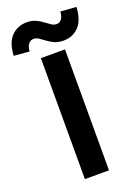

<svg xmlns="http://www.w3.org/2000/svg" viewBox="-228 -1034 790 1105"><g transform="rotate(-20 167.0 -481.5)"><path d="M91.3 0V-740.8H239V0ZM249.1 -790.9Q217.9 -790.9 195.1 -801.3Q172.3 -811.6 154.4 -825.2Q136.5 -838.8 120.9 -849.2Q105.2 -859.6 89 -859.6Q71.8 -859.6 59.3 -845.8Q46.7 -832.1 43.7 -799.1L-51.1 -806.8Q-46.8 -886.6 -9.3 -924.7Q28.1 -962.8 85.1 -962.8Q115.6 -962.8 138.5 -952.4Q161.3 -942 179.2 -928.3Q197.1 -914.6 212.7 -904.2Q228.2 -893.9 244.4 -893.9Q261.8 -893.9 273.7 -907.7Q285.5 -921.6 288.7 -954.6L384.8 -947.9Q380.4 -867.1 343 -829Q305.6 -790.9 249.1 -790.9Z"/></g></svg>

Font: Shanggu Sans SC VF
Style: Regular
Weight: 250
Designer: GuiWonder
Version: Version 1.021